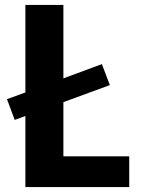

<svg xmlns="http://www.w3.org/2000/svg" viewBox="-20 -763 576 783"><path d="M83.5 0V-290L40 -274L8.5 -358.5L83.5 -386V-743H238.5V-443.5L395.5 -501.5L428 -416L238.5 -346.5V-125.5H507V0Z"/></svg>

Font: Koeln Type Sans
Style: Bold
Weight: 700
Designer: Eben Sorkin
Foundry: Eben Sorkin
Version: Version 2.001